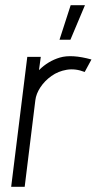

<svg xmlns="http://www.w3.org/2000/svg" viewBox="-20 -719 373 739"><path d="M23 0 85 -500H137L130 -449Q165 -484 210.5 -497.5Q256 -511 332 -490L306 -442Q270 -456 237 -450.5Q204 -445 178 -426.5Q152 -408 135.5 -383Q119 -358 116 -333L75 0ZM209 -566 252 -699H307L251 -566Z"/></svg>

Font: Kulim Park ExtraLight
Style: Italic
Weight: 275
Italic angle: -8°
Designer: Noponies / Dale Sattler
Foundry: Noponies
Version: Version 1.000; ttfautohint (v1.8.3)